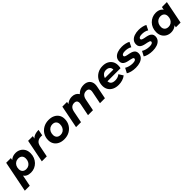

<svg xmlns="http://www.w3.org/2000/svg" viewBox="454 -2310 4269 4269"><g transform="rotate(-45 2588.5 -176.0)"><path d="M363 8Q298 8 249.5 -17Q201 -42 177 -94.5Q153 -147 160 -230Q166 -326 199.5 -397Q233 -468 291 -507Q349 -546 428 -546Q491 -546 544 -517.5Q597 -489 629 -435.5Q661 -382 661 -305Q661 -238 638 -180.5Q615 -123 574.5 -81Q534 -39 480 -15.5Q426 8 363 8ZM-20 194 126 -538H274L252 -431L218 -271L197 -111L136 194ZM345 -121Q392 -121 427 -143.5Q462 -166 482.5 -205.5Q503 -245 503 -298Q503 -353 471 -385Q439 -417 380 -417Q335 -417 299 -394.5Q263 -372 243 -332.5Q223 -293 223 -240Q223 -185 255 -153Q287 -121 345 -121Z M709 0 816 -538H964L933 -385L919 -429Q955 -494 1013 -520Q1071 -546 1152 -546L1124 -402Q1114 -403 1105.5 -403.5Q1097 -404 1088 -404Q1019 -404 975.5 -370Q932 -336 917 -260L865 0Z M1412 8Q1330 8 1269 -22Q1208 -52 1174.5 -106Q1141 -160 1141 -233Q1141 -323 1183 -393.5Q1225 -464 1298.5 -505Q1372 -546 1466 -546Q1549 -546 1609.5 -516Q1670 -486 1703.5 -432.5Q1737 -379 1737 -305Q1737 -216 1695 -145Q1653 -74 1580 -33Q1507 8 1412 8ZM1422 -120Q1468 -120 1503.5 -142.5Q1539 -165 1559 -205Q1579 -245 1579 -298Q1579 -352 1547 -385Q1515 -418 1457 -418Q1411 -418 1375.5 -395.5Q1340 -373 1319.5 -333Q1299 -293 1299 -240Q1299 -185 1331 -152.5Q1363 -120 1422 -120Z M2567 -546Q2635 -546 2682 -517.5Q2729 -489 2749 -434Q2769 -379 2752 -298L2693 0H2537L2594 -287Q2607 -347 2586 -379Q2565 -411 2513 -411Q2458 -411 2422 -378.5Q2386 -346 2372 -276L2317 0H2161L2218 -287Q2230 -347 2209.5 -379Q2189 -411 2137 -411Q2082 -411 2046 -378.5Q2010 -346 1995 -274L1941 0H1785L1892 -538H2040L2012 -401L1988 -432Q2025 -490 2080 -518Q2135 -546 2197 -546Q2247 -546 2287 -528Q2327 -510 2352.5 -474.5Q2378 -439 2382 -386L2322 -401Q2362 -472 2424.5 -509Q2487 -546 2567 -546Z M3122 8Q3038 8 2976.5 -22Q2915 -52 2881 -106Q2847 -160 2847 -233Q2847 -323 2887.5 -393.5Q2928 -464 2999.5 -505Q3071 -546 3164 -546Q3243 -546 3300 -516.5Q3357 -487 3388.5 -434.5Q3420 -382 3420 -309Q3420 -288 3417.5 -267Q3415 -246 3411 -227H2966L2982 -318H3338L3274 -290Q3282 -335 3269 -365.5Q3256 -396 3227 -412.5Q3198 -429 3157 -429Q3106 -429 3070.5 -404.5Q3035 -380 3017 -337Q2999 -294 2999 -240Q2999 -178 3033.5 -147.5Q3068 -117 3138 -117Q3179 -117 3217 -130Q3255 -143 3282 -167L3347 -64Q3300 -27 3241.5 -9.5Q3183 8 3122 8Z M3660 8Q3589 8 3526.5 -8Q3464 -24 3430 -48L3490 -161Q3525 -138 3575.5 -124Q3626 -110 3677 -110Q3732 -110 3757 -124Q3782 -138 3782 -162Q3782 -181 3761 -190.5Q3740 -200 3708 -206Q3676 -212 3639.5 -220Q3603 -228 3570.5 -242.5Q3538 -257 3517.5 -284.5Q3497 -312 3497 -357Q3497 -418 3531.5 -460Q3566 -502 3627.5 -524Q3689 -546 3767 -546Q3823 -546 3876 -534Q3929 -522 3966 -501L3910 -387Q3872 -411 3830.5 -419.5Q3789 -428 3751 -428Q3696 -428 3671.5 -412.5Q3647 -397 3647 -375Q3647 -356 3667.5 -345.5Q3688 -335 3720 -328.5Q3752 -322 3789 -314.5Q3826 -307 3858 -292.5Q3890 -278 3910.5 -251.5Q3931 -225 3931 -180Q3931 -119 3895.5 -76.5Q3860 -34 3799 -13Q3738 8 3660 8Z M4191 8Q4120 8 4057.5 -8Q3995 -24 3961 -48L4021 -161Q4056 -138 4106.5 -124Q4157 -110 4208 -110Q4263 -110 4288 -124Q4313 -138 4313 -162Q4313 -181 4292 -190.5Q4271 -200 4239 -206Q4207 -212 4170.5 -220Q4134 -228 4101.5 -242.5Q4069 -257 4048.5 -284.5Q4028 -312 4028 -357Q4028 -418 4062.5 -460Q4097 -502 4158.5 -524Q4220 -546 4298 -546Q4354 -546 4407 -534Q4460 -522 4497 -501L4441 -387Q4403 -411 4361.5 -419.5Q4320 -428 4282 -428Q4227 -428 4202.5 -412.5Q4178 -397 4178 -375Q4178 -356 4198.5 -345.5Q4219 -335 4251 -328.5Q4283 -322 4320 -314.5Q4357 -307 4389 -292.5Q4421 -278 4441.5 -251.5Q4462 -225 4462 -180Q4462 -119 4426.5 -76.5Q4391 -34 4330 -13Q4269 8 4191 8Z M4769 8Q4707 8 4654 -20.5Q4601 -49 4569 -103Q4537 -157 4537 -233Q4537 -301 4559.5 -358Q4582 -415 4623 -457Q4664 -499 4718 -522.5Q4772 -546 4834 -546Q4901 -546 4949 -521Q4997 -496 5020.5 -443.5Q5044 -391 5037 -308Q5032 -213 4998 -141.5Q4964 -70 4906.5 -31Q4849 8 4769 8ZM4817 -121Q4863 -121 4898.5 -143.5Q4934 -166 4954.5 -205.5Q4975 -245 4975 -298Q4975 -353 4942.5 -385Q4910 -417 4852 -417Q4807 -417 4771 -394.5Q4735 -372 4714.5 -332.5Q4694 -293 4694 -240Q4694 -185 4726.5 -153Q4759 -121 4817 -121ZM4924 0 4945 -107 4980 -267 5001 -427 5023 -538H5179L5072 0Z"/></g></svg>

Font: MOST Montserrat
Style: Bold Italic
Weight: 700
Italic angle: -11.3°
Designer: Julieta Ulanovsky
Foundry: Julieta Ulanovsky
Version: Version 8.000;March 11, 2024;FontCreator 15.0.0.2926 64-bit